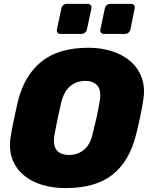

<svg xmlns="http://www.w3.org/2000/svg" viewBox="-20 -955 767 985"><path d="M316 10Q251 10 195 -7Q139 -24 99.5 -58Q60 -92 42 -142.5Q24 -193 36 -261Q43 -303 52.5 -347.5Q62 -392 72 -436Q105 -568 192.5 -639Q280 -710 434 -710Q499 -710 555 -692Q611 -674 650.5 -639.5Q690 -605 708 -553.5Q726 -502 714 -436Q707 -392 697.5 -347.5Q688 -303 677 -261Q643 -126 556 -58Q469 10 316 10ZM334 -160Q377 -160 409.5 -185.5Q442 -211 455 -267Q466 -310 475 -350.5Q484 -391 491 -433Q501 -489 480.5 -514.5Q460 -540 417 -540Q374 -540 342 -514.5Q310 -489 295 -433Q285 -391 276.5 -350.5Q268 -310 260 -267Q250 -211 270 -185.5Q290 -160 334 -160ZM513 -781Q503 -781 498 -787.5Q493 -794 495 -804L518 -912Q520 -922 527.5 -928.5Q535 -935 545 -935H653Q663 -935 668 -928.5Q673 -922 671 -912L649 -804Q647 -794 639 -787.5Q631 -781 621 -781ZM290 -781Q280 -781 275 -787.5Q270 -794 272 -804L295 -912Q297 -922 304.5 -928.5Q312 -935 322 -935H430Q440 -935 445.5 -928.5Q451 -922 449 -912L426 -804Q424 -794 416 -787.5Q408 -781 398 -781Z"/></svg>

Font: Rubik ExtraBold
Style: Italic
Weight: 800
Italic angle: -12°
Designer: Hubert and Fischer
Foundry: Hubert and Fischer
Version: Version 2.300;gftools[0.9.30]